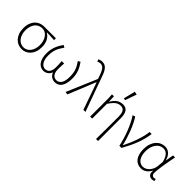

<svg xmlns="http://www.w3.org/2000/svg" viewBox="104 -1767 2958 2958"><g transform="rotate(45 1583.0 -288.5)"><path d="M260 12Q218 12 180.5 -4Q143 -20 114.5 -51.5Q86 -83 69 -129Q52 -175 52 -235Q52 -299 69.5 -345Q87 -391 116 -421Q145 -451 183 -465.5Q221 -480 262 -480H518V-439Q476 -442 437.5 -444Q399 -446 357 -446V-442Q407 -414 435 -361Q463 -308 463 -232Q463 -173 447 -128Q431 -83 403 -51.5Q375 -20 338.5 -4Q302 12 260 12ZM260 -27Q294 -27 323 -41.5Q352 -56 373 -83Q394 -110 406 -148.5Q418 -187 418 -234Q418 -274 407.5 -311.5Q397 -349 377 -378Q357 -407 328 -424Q299 -441 262 -441Q228 -441 198 -428Q168 -415 146 -389Q124 -363 111 -324.5Q98 -286 98 -235Q98 -188 110.5 -149.5Q123 -111 145 -84Q167 -57 196.5 -42Q226 -27 260 -27Z M731 12Q700 12 672 -2Q644 -16 623 -44Q602 -72 590 -114.5Q578 -157 578 -215Q578 -258 585.5 -296Q593 -334 606 -367.5Q619 -401 636.5 -432Q654 -463 675 -492L713 -470Q691 -440 674 -411.5Q657 -383 645 -352Q633 -321 627 -286Q621 -251 621 -208Q621 -163 630 -129.5Q639 -96 654.5 -73Q670 -50 690.5 -38.5Q711 -27 734 -27Q753 -27 771 -33.5Q789 -40 803 -56Q817 -72 826 -98.5Q835 -125 835 -165Q835 -193 834 -225.5Q833 -258 830 -295H882Q879 -258 878 -225.5Q877 -193 877 -165Q877 -125 886 -98.5Q895 -72 909.5 -56Q924 -40 942.5 -33.5Q961 -27 979 -27Q1027 -27 1058.5 -72Q1090 -117 1090 -216Q1090 -257 1084.5 -290.5Q1079 -324 1068.5 -354Q1058 -384 1042 -412Q1026 -440 1004 -472L1043 -492Q1064 -462 1081 -432Q1098 -402 1110.5 -369Q1123 -336 1129.5 -299Q1136 -262 1136 -217Q1136 -158 1124.5 -114.5Q1113 -71 1093 -43Q1073 -15 1044.5 -1.5Q1016 12 983 12Q944 12 910 -9Q876 -30 859 -73H855Q838 -30 804.5 -9Q771 12 731 12Z M1254 7 1208 0 1419 -496 1411 -521Q1384 -604 1356 -648Q1328 -692 1281 -692Q1262 -692 1248 -687Q1234 -682 1223 -676L1209 -715Q1223 -721 1241 -726Q1259 -731 1285 -731Q1317 -731 1341.5 -717Q1366 -703 1385.5 -676Q1405 -649 1421 -610Q1437 -571 1454 -520L1642 0H1597L1441 -443H1437Z M2052 180Q2054 59 2054.5 -63Q2055 -185 2055 -302Q2055 -379 2033.5 -415.5Q2012 -452 1963 -452Q1939 -452 1918 -446Q1897 -440 1877 -425Q1857 -410 1835 -385Q1813 -360 1788 -322V0H1744V-358Q1744 -387 1743.5 -415Q1743 -443 1739 -480H1782L1786 -370H1789Q1830 -436 1873 -464Q1916 -492 1971 -492Q2037 -492 2066.5 -447Q2096 -402 2096 -308V180ZM1912 -567 1960 -757 2011 -747 1945 -559Z M2381 0Q2366 -66 2346.5 -131Q2327 -196 2303 -257.5Q2279 -319 2251 -375Q2223 -431 2191 -478L2234 -492Q2262 -450 2288.5 -395.5Q2315 -341 2338 -281.5Q2361 -222 2379.5 -161.5Q2398 -101 2410 -46H2414Q2438 -95 2462 -149.5Q2486 -204 2505.5 -260Q2525 -316 2539.5 -371.5Q2554 -427 2559 -480H2604Q2587 -356 2542 -240Q2497 -124 2427 0Z M2858 12Q2818 12 2785 -3Q2752 -18 2728 -48Q2704 -78 2691 -123Q2678 -168 2678 -228Q2678 -291 2695 -340Q2712 -389 2741 -423Q2770 -457 2808 -474.5Q2846 -492 2887 -492Q2911 -492 2935 -484.5Q2959 -477 2980 -460Q3001 -443 3018 -415.5Q3035 -388 3044 -348H3047L3070 -480H3114Q3104 -429 3093.5 -374Q3083 -319 3074.5 -265.5Q3066 -212 3060.5 -164Q3055 -116 3055 -80Q3055 -56 3069 -41.5Q3083 -27 3103 -27Q3112 -27 3121 -29.5Q3130 -32 3138 -35L3146 1Q3138 5 3126 8.5Q3114 12 3097 12Q3059 12 3035.5 -15Q3012 -42 3020 -96H3017Q2958 12 2858 12ZM2864 -27Q2892 -27 2919.5 -41Q2947 -55 2968.5 -79.5Q2990 -104 3004 -136Q3018 -168 3021 -204L3029 -298Q3017 -348 3000.5 -378.5Q2984 -409 2965 -425.5Q2946 -442 2926 -447.5Q2906 -453 2888 -453Q2856 -453 2826.5 -438Q2797 -423 2774.5 -394.5Q2752 -366 2738 -324Q2724 -282 2724 -228Q2724 -135 2761 -81Q2798 -27 2864 -27Z"/></g></svg>

Font: CV Source Sans Light
Style: Regular
Weight: 300
Designer: Paul D. Hunt
Foundry: Adobe Systems Incorporated
Version: Version 3.001